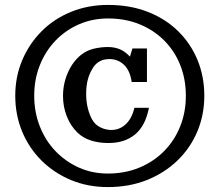

<svg xmlns="http://www.w3.org/2000/svg" viewBox="-20 -750 892 780"><path d="M418 10Q337 10 268.5 -18.5Q200 -47 149 -97.5Q98 -148 70 -215.5Q42 -283 42 -361Q42 -439 70.5 -506Q99 -573 149.5 -623.5Q200 -674 269 -702Q338 -730 419 -730Q508 -730 580 -702Q652 -674 703.5 -623.5Q755 -573 782.5 -506Q810 -439 810 -361Q810 -283 781.5 -215.5Q753 -148 700.5 -97.5Q648 -47 576.5 -18.5Q505 10 418 10ZM418 -45Q488 -45 546 -69Q604 -93 646.5 -136Q689 -179 712 -236.5Q735 -294 735 -361Q735 -428 712.5 -485Q690 -542 648 -584.5Q606 -627 548 -651Q490 -675 419 -675Q356 -675 301.5 -651.5Q247 -628 206 -585.5Q165 -543 142 -485.5Q119 -428 119 -361Q119 -294 142 -236Q165 -178 206 -135.5Q247 -93 301 -69Q355 -45 418 -45ZM425 -510Q382 -510 360 -478Q345 -456 337.5 -429.5Q330 -403 330 -369Q330 -338 336.5 -311.5Q343 -285 354 -265Q366 -243 388 -232.5Q410 -222 432 -222Q466 -222 491 -245.5Q516 -269 526 -312H585Q571 -239 529 -204Q487 -169 421 -169Q339 -169 295 -211Q267 -238 251.5 -277Q236 -316 236 -360Q236 -410 255.5 -454.5Q275 -499 308 -526Q331 -545 360.5 -552Q390 -559 418 -559Q444 -559 465.5 -550.5Q487 -542 508 -520L518 -553H577V-417H515Q508 -464 483.5 -487Q459 -510 425 -510Z"/></svg>

Font: Domine
Style: Bold
Weight: 700
Designer: Pablo Impallari, Rodrigo Fuenzalida, Brenda Gallo
Foundry: Pablo Impallari, Rodrigo Fuenzalida, Brenda Gallo
Version: Version 2.000